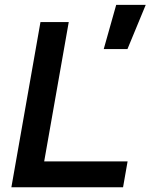

<svg xmlns="http://www.w3.org/2000/svg" viewBox="-20 -786 632 806"><path d="M27.8 0H496.6L515.6 -108.4H165.5L268.6 -693.4H149.9L46.9 -108.4ZM415.5 -580.1H515.1L591.8 -765.6H467.8Z"/></svg>

Font: Cascadia Mono SemiBold
Style: Italic
Weight: 600
Italic angle: -10°
Monospace: yes
Designer: Aaron Bell
Foundry: Saja Typeworks
Version: Version 2404.023